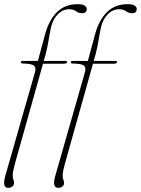

<svg xmlns="http://www.w3.org/2000/svg" viewBox="-29 -730 677 922"><path d="M71 -431Q71 -437.5 80.5 -437.5H153L187 -563.5Q206 -634 244.8 -672Q283.5 -710 344 -710Q367 -710 377.2 -703.2Q387.5 -696.5 387.5 -687Q387.5 -666.5 365.5 -666.5Q349 -666.5 336.5 -676Q324 -685.5 302.5 -685.5Q271.5 -685.5 247.8 -660.5Q224 -635.5 216 -599Q209.5 -569.5 204 -535Q198.5 -500.5 191 -473L181 -437.5H287Q293 -437.5 293 -432.5Q293 -424 277 -424H177.5L41.5 60.5Q37 77 34.5 89.8Q32 102.5 32 112.5Q32 125 35.2 132.8Q38.5 140.5 38.5 149.5Q38.5 159.5 30.2 165.8Q22 172 10.5 172Q-19.5 172 -4 116L139.5 -385.5Q144.5 -404.5 134.8 -414.2Q125 -424 80.5 -425Q71 -425 71 -431ZM311 -431Q311 -437.5 320.5 -437.5H393L427 -563.5Q446 -634 484.8 -672Q523.5 -710 584 -710Q607 -710 617.2 -703.2Q627.5 -696.5 627.5 -687Q627.5 -666.5 605.5 -666.5Q589 -666.5 576.5 -676Q564 -685.5 542.5 -685.5Q511.5 -685.5 487.8 -660.5Q464 -635.5 456 -599Q449.5 -569.5 444 -535Q438.5 -500.5 431 -473L421 -437.5H527Q533 -437.5 533 -432.5Q533 -424 517 -424H417.5L281.5 60.5Q277 77 274.5 89.8Q272 102.5 272 112.5Q272 125 275.2 132.8Q278.5 140.5 278.5 149.5Q278.5 159.5 270.2 165.8Q262 172 250.5 172Q220.5 172 236 116L379.5 -385.5Q384.5 -404.5 374.8 -414.2Q365 -424 320.5 -425Q311 -425 311 -431Z"/></svg>

Font: Fraunces 72pt S000 Thin
Style: Italic
Weight: 100
Italic angle: -16°
Version: Version 1.000; ttfautohint (v1.8.3)